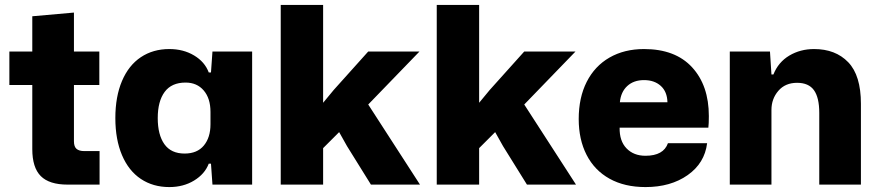

<svg xmlns="http://www.w3.org/2000/svg" viewBox="-20 -749 3562 779"><path d="M111 -144V-404H18V-540H111V-683L280 -698V-540H383V-404H280V-176Q280 -154 290.5 -145Q301 -136 322 -136H384V0H254Q180 0 145.5 -34.5Q111 -69 111 -144Z M448 -270Q448 -357 475 -420.5Q502 -484 551.5 -517Q601 -550 667 -550Q724 -550 767.5 -524Q811 -498 827 -455H836L842 -540H1003V0H842L836 -85H827Q811 -43 767.5 -16.5Q724 10 667 10Q601 10 551.5 -23Q502 -56 475 -119.5Q448 -183 448 -270ZM834 -245V-295Q834 -350 806.5 -382Q779 -414 733 -414Q676 -414 648 -376Q620 -338 620 -270Q620 -202 647 -164Q674 -126 729 -126Q780 -126 807 -158.5Q834 -191 834 -245Z M1119 -729H1291V-332L1334 -384L1474 -540H1682L1474 -325L1684 0H1485L1388 -156L1356 -213L1291 -148V0H1119Z M1752 -729H1924V-332L1967 -384L2107 -540H2315L2107 -325L2317 0H2118L2021 -156L1989 -213L1924 -148V0H1752Z M2328 -266Q2328 -353 2360.5 -417Q2393 -481 2453 -515.5Q2513 -550 2593 -550Q2720 -550 2788 -476Q2856 -402 2856 -278Q2856 -247 2854 -231H2494Q2493 -177 2522 -147Q2551 -117 2599 -117Q2672 -117 2690 -168H2849Q2839 -87 2770 -38.5Q2701 10 2599 10Q2514 10 2453 -24Q2392 -58 2360 -120.5Q2328 -183 2328 -266ZM2688 -334Q2687 -377 2661 -400.5Q2635 -424 2593 -424Q2551 -424 2525 -400Q2499 -376 2495 -334Z M2941 -540H3104L3110 -447H3118Q3138 -497 3182.5 -523.5Q3227 -550 3283 -550Q3370 -550 3421.5 -496.5Q3473 -443 3473 -328V0H3304V-291Q3304 -353 3282.5 -383Q3261 -413 3214 -413Q3166 -413 3138 -380.5Q3110 -348 3110 -303V0H2941Z"/></svg>

Font: Mona Sans ExtraBold
Style: Regular
Weight: 800
Designer: Deni Anggara
Foundry: GitHub
Version: Version 2.000